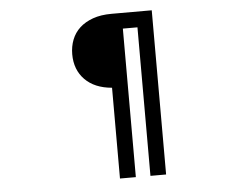

<svg xmlns="http://www.w3.org/2000/svg" viewBox="-54 -755 1107 904"><g transform="rotate(-5 500.0 -303.0)"><path d="M621 85V-617H552V85H477V-344Q395 -351 349.5 -397.5Q304 -444 304 -517Q304 -554 316.5 -586Q329 -618 354 -641Q379 -664 416.5 -677.5Q454 -691 505 -691H695V85Z"/></g></svg>

Font: Cafe24 ClassicType
Style: Regular
Weight: 400
Designer: Cafe24 thkim, hmlim, mnelim & 4IR
Foundry: Cafe24
Version: Version 1.000